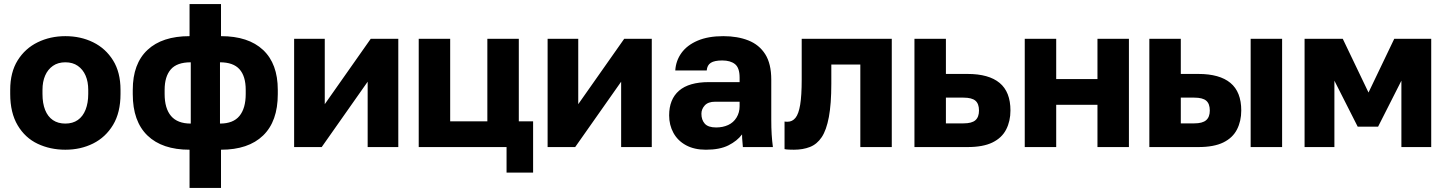

<svg xmlns="http://www.w3.org/2000/svg" viewBox="-20 -720 7077 940"><path d="M300 13Q226 13 164.5 -16Q103 -45 66.5 -106.5Q30 -168 30 -260V-280Q30 -366 66.5 -424.5Q103 -483 164.5 -513Q226 -543 300 -543Q375 -543 436 -513Q497 -483 533.5 -424.5Q570 -366 570 -280V-260Q570 -169 533.5 -108.5Q497 -48 436 -17.5Q375 13 300 13ZM300 -115Q336 -115 361 -132.5Q386 -150 399 -183Q412 -216 412 -260V-280Q412 -320 399 -350Q386 -380 361 -397.5Q336 -415 300 -415Q264 -415 239 -397.5Q214 -380 201 -350Q188 -320 188 -280V-260Q188 -214 201 -181.5Q214 -149 239 -132Q264 -115 300 -115Z M908 200V13Q774 13 702 -56.5Q630 -126 630 -259V-280Q630 -408 702 -475.5Q774 -543 908 -543V-700H1062V-543Q1196 -543 1268 -475.5Q1340 -408 1340 -280V-259Q1340 -126 1268 -56.5Q1196 13 1062 13V200ZM1183 -260V-280Q1183 -347 1152.5 -381Q1122 -415 1057 -415V-115Q1122 -115 1152.5 -152.5Q1183 -190 1183 -260ZM786 -280V-260Q786 -189 817.5 -152Q849 -115 914 -115V-415Q846 -415 816 -380Q786 -345 786 -280Z M1420 0V-530H1570V-210L1795 -530H1930V0H1780V-320L1555 0Z M2460 125V0H2030V-530H2184V-126H2366V-530H2520V-126H2590V125Z M2661 0V-530H2811V-210L3036 -530H3171V0H3021V-320L2796 0Z M3436 13Q3379 13 3338.5 -9Q3298 -31 3277 -69.5Q3256 -108 3256 -155Q3256 -234 3304.5 -276Q3353 -318 3451 -318H3601V-340Q3601 -388 3578.5 -406Q3556 -424 3516 -424Q3478 -424 3460 -412.5Q3442 -401 3440 -375H3286Q3289 -423 3316.5 -461Q3344 -499 3395.5 -521Q3447 -543 3521 -543Q3591 -543 3644 -522Q3697 -501 3726.5 -454.5Q3756 -408 3756 -330V-135Q3756 -93 3758 -61.5Q3760 -30 3764 0H3617Q3616 -17 3614.5 -30Q3613 -43 3613 -62Q3589 -30 3546.5 -8.5Q3504 13 3436 13ZM3486 -96Q3519 -96 3545 -108Q3571 -120 3586 -144.5Q3601 -169 3601 -200V-222H3481Q3447 -222 3430.5 -204Q3414 -186 3414 -163Q3414 -133 3430.5 -114.5Q3447 -96 3486 -96Z M3867 13Q3858 13 3843.5 12.5Q3829 12 3821 10V-125Q3824 -124 3836 -124Q3859 -124 3874.5 -143Q3890 -162 3897.5 -207Q3905 -252 3905 -330V-530H4346V0H4192V-404H4050V-310Q4050 -211 4038 -147Q4026 -83 4003 -48.5Q3980 -14 3945.5 -0.5Q3911 13 3867 13Z M4457 0V-530H4611V-358H4717Q4821 -358 4874 -314Q4927 -270 4927 -179Q4927 -127 4906 -86Q4885 -45 4839 -22.5Q4793 0 4717 0ZM4611 -116H4697Q4738 -116 4755.5 -131.5Q4773 -147 4773 -179Q4773 -212 4755.5 -227Q4738 -242 4697 -242H4611Z M4997 0V-530H5151V-333H5353V-530H5507V0H5353V-207H5151V0Z M5607 0V-530H5761V-358H5847Q5951 -358 6004 -314Q6057 -270 6057 -179Q6057 -127 6036 -86Q6015 -45 5969 -22.5Q5923 0 5847 0ZM5761 -116H5827Q5867 -116 5885 -131.5Q5903 -147 5903 -179Q5903 -212 5885.5 -227Q5868 -242 5827 -242H5761ZM6103 0V-530H6257V0Z M6367 0V-530H6554L6680 -267L6806 -530H6987V0H6841V-325L6727 -100H6627L6513 -325V0Z"/></svg>

Font: Golos Text
Style: Bold
Weight: 700
Designer: A.Korolkova, Vitaly Kuzmin
Foundry: ParaType Ltd
Version: Version 2.004